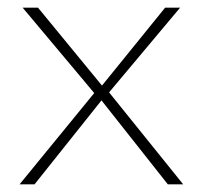

<svg xmlns="http://www.w3.org/2000/svg" viewBox="-20 -480 528 500"><path d="M417 0 240 -224 231 -231 39 -460H79L249 -253L258 -247L457 0ZM31 0 233 -247 247 -222 70 0ZM257 -231 243 -254 410 -460H449Z"/></svg>

Font: Outfit Thin
Style: Regular
Weight: 100
Designer: Rodrigo Fuenzalida
Foundry: fragTYPE
Version: Version 1.100;gftools[0.9.27]